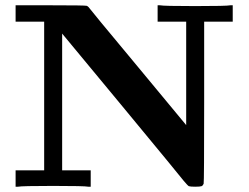

<svg xmlns="http://www.w3.org/2000/svg" viewBox="-20 -706 940 726"><path d="M314 0Q300 -3 181 -3Q62 -3 48 0H39V-62H147V-624H39V-686H171Q302 -686 308 -684Q311 -683 315 -679Q316 -676 500 -455L684 -233V-624H576V-686H585Q598 -683 718 -683Q838 -683 851 -686H860V-624H752V-319Q752 -17 750 -11Q747 -4 742 -2Q736 0 718 0Q700 0 694 -2Q690 -4 674 -23Q671 -28 437 -311L215 -579V-62H323V0Z"/></svg>

Font: KaTeX_Main
Style: Bold
Weight: 700
Version: Version